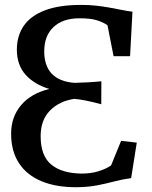

<svg xmlns="http://www.w3.org/2000/svg" viewBox="-20 -772 634 803"><path d="M300.5 11Q215.5 11.5 154.2 -13.8Q93 -39 59.8 -89Q26.5 -139 26.5 -213Q26.5 -283 68.2 -332.2Q110 -381.5 186.5 -400Q124 -418.5 87.2 -459.2Q50.5 -500 50.5 -565Q51 -623.5 80 -665Q109 -706.5 168.5 -729Q228 -751.5 319.5 -751.5Q353.5 -751.5 382.8 -748.2Q412 -745 438 -740.2Q464 -735.5 487.5 -730.8Q511 -726 534 -723L524 -537H455L429.5 -666.5Q410.5 -679.5 384.5 -687.5Q358.5 -695.5 312.5 -695.5Q243 -695.5 204 -659Q165 -622.5 165 -557Q165 -497.5 196.2 -464Q227.5 -430.5 291 -425.5Q314 -426 343 -427.5Q372 -429 404 -432L403.5 -336Q366.5 -346 340 -351.2Q313.5 -356.5 291 -358.5Q228.5 -349.5 189.2 -309.8Q150 -270 150 -202.5Q150 -120.5 194 -84Q238 -47.5 320 -46Q360 -46 391 -55.5Q422 -65 444.5 -80L486.5 -183L552 -175.5L528.5 -27Q493.5 -22.5 459.5 -13.5Q425.5 -4.5 387.2 3Q349 10.5 300.5 11Z"/></svg>

Font: Merriweather Medium
Style: Regular
Weight: 500
Version: Version 2.100